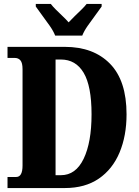

<svg xmlns="http://www.w3.org/2000/svg" viewBox="-20 -951 704 971"><path d="M18 0V-56H62Q94 -56 94 -114V-601Q94 -633 83.5 -645.5Q73 -658 55 -658H18V-714H308Q453 -714 536.5 -628.5Q620 -543 620 -373Q620 -264 584.5 -179.5Q549 -95 479.5 -47.5Q410 0 308 0ZM288 -65Q363 -65 403 -148Q443 -231 443 -373Q443 -516 403 -583Q363 -650 288 -650H261V-65ZM259 -771Q250 -794 231.5 -820.5Q213 -847 193.5 -873Q174 -899 161 -918V-931H237Q246 -919 262.5 -902.5Q279 -886 297 -869Q315 -852 327 -838Q340 -852 357.5 -869Q375 -886 392 -902.5Q409 -919 418 -931H494V-918Q481 -899 461.5 -873Q442 -847 423.5 -820.5Q405 -794 396 -771Z"/></svg>

Font: Noto Serif Armenian ExtraCondensed Black
Style: Regular
Weight: 900
Width: 2
Designer: Monotype Design Team
Foundry: Monotype Imaging Inc.
Version: Version 2.008; ttfautohint (v1.8.4.7-5d5b)